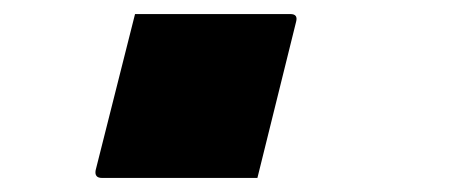

<svg xmlns="http://www.w3.org/2000/svg" viewBox="-20 -241 640 273"><path d="M346 12H125Q114 12 116 1L172 -221H393Q404 -221 401 -210Z"/></svg>

Font: Recursive Mn Lnr St Blk
Style: Italic
Weight: 900
Italic angle: -15°
Monospace: yes
Version: Version 1.079;hotconv 1.0.112;makeotfexe 2.5.65598; ttfautoh